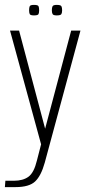

<svg xmlns="http://www.w3.org/2000/svg" viewBox="-26 -595 364 785"><path d="M-6 170 -4 144H31Q68 144 90.5 127.5Q113 111 125 61L142 -5L15 -470H52L159 -67L160 -58H157L158 -67L265 -470H303L157 70Q142 124 117.5 147Q93 170 37 170ZM206 -532Q192 -532 189 -537.5Q186 -543 186 -553Q186 -564 189 -569.5Q192 -575 206 -575Q222 -575 225 -569.5Q228 -564 228 -553Q228 -543 225 -537.5Q222 -532 206 -532ZM113 -532Q98 -532 95.5 -537.5Q93 -543 93 -553Q93 -564 95.5 -569.5Q98 -575 113 -575Q129 -575 131.5 -569.5Q134 -564 134 -553Q134 -543 131.5 -537.5Q129 -532 113 -532Z"/></svg>

Font: Smooch Sans Thin Light
Style: Regular
Weight: 300
Version: Version 1.010